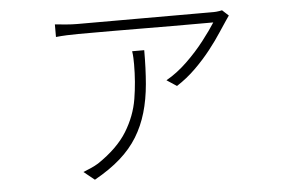

<svg xmlns="http://www.w3.org/2000/svg" viewBox="-46 -599 1092 728"><g transform="rotate(-5 500.0 -235.0)"><path d="M847 -511Q844 -506 840.5 -501.5Q837 -497 834 -492Q824 -478 806 -450Q788 -422 761 -387.5Q734 -353 700.5 -320Q667 -287 628 -262L590 -287Q631 -310 669.5 -347Q708 -384 738.5 -423.5Q769 -463 786 -490Q770 -490 729 -490Q688 -490 632 -490Q576 -490 516.5 -490.5Q457 -491 404 -491Q351 -491 315 -491Q279 -491 272 -491Q252 -491 229 -490Q206 -489 187 -487V-535Q205 -533 228.5 -531Q252 -529 272 -529Q279 -529 316 -529Q353 -529 407.5 -529Q462 -529 522.5 -529Q583 -529 639 -529Q695 -529 736.5 -529Q778 -529 791 -529Q795 -529 801 -529.5Q807 -530 813 -531Q819 -532 823 -533ZM516 -408Q516 -338 511 -279.5Q506 -221 491.5 -171.5Q477 -122 451.5 -80.5Q426 -39 386 -3.5Q346 32 287 65L246 32Q259 27 275 20Q291 13 304 5Q380 -46 416 -104.5Q452 -163 462.5 -227Q473 -291 473 -358Q473 -370 472.5 -382.5Q472 -395 470 -408Z"/></g></svg>

Font: Noto Sans TC ExtraLight
Style: Regular
Weight: 250
Designer: Ryoko NISHIZUKA  (kana, bopomofo & ideographs); Paul D. Hunt (Latin, Greek & Cyrillic); Sandoll Communications , Soo-you
Foundry: Adobe
Version: Version 2.004-H2;hotconv 1.0.118;makeotfexe 2.5.65603